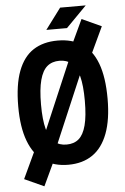

<svg xmlns="http://www.w3.org/2000/svg" viewBox="-67 -986 754 1161"><g transform="rotate(-5 310.0 -405.0)"><path d="M310.4 11.9Q223.7 11.9 163.1 -29.4Q102.6 -70.7 70.7 -154.8Q38.8 -238.9 38.8 -365.2Q38.8 -496.3 70.5 -580Q102.2 -663.6 162.5 -702.8Q222.9 -742 310.4 -742Q397.9 -742 458.1 -702.8Q518.2 -663.6 549.8 -580Q581.2 -496.3 581.2 -365.2Q581.2 -238.9 549.5 -154.8Q517.8 -70.7 457.5 -29.4Q397.2 11.9 310.4 11.9ZM310.4 -619.3Q265.6 -619.3 236.2 -594.5Q206.9 -569.6 192 -513.7Q177 -457.8 177 -365.2Q177 -272.4 192 -216.5Q206.9 -160.5 236.2 -135.6Q265.6 -110.8 310.4 -110.8Q355.7 -110.8 384.6 -135.6Q413.5 -160.5 428.2 -216.2Q443 -272 443 -365.2Q443 -458.2 428.2 -514.1Q413.5 -570 384.6 -594.7Q355.7 -619.3 310.4 -619.3ZM466.1 -859.1 584.6 -804.8 473.8 -568.7 364.9 -643.6ZM389.5 -667.7 470.4 -624.8 228.4 -56.2 151.2 -108.6ZM154.4 129 35.9 75.1 148.2 -164.8 252.6 -80.2ZM373.8 -812.1 498.6 -939H343.2L248.4 -812.1Z"/></g></svg>

Font: Monaspace Neon Var
Style: Regular
Weight: 400
Designer: Riley Cran and the Lettermatic Team
Version: Version 1.000 (Monaspace Neon Var)